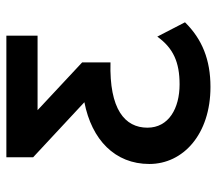

<svg xmlns="http://www.w3.org/2000/svg" viewBox="-59 -443 681 603"><g transform="rotate(-90 281.5 -141.5)"><path d="M310 179C395 179 460 153 513 99L468 12C432 62 388 82 318 82C243 82 182 48 182 -19C182 -90 240 -139 387 -135V-224L237 -364H471V-462H89V-378L262 -217C144 -194 68 -121 68 -13C68 93 161 179 310 179Z"/></g></svg>

Font: Inconsolata SemiExpanded
Style: Bold
Weight: 700
Width: 6
Monospace: yes
Designer: Raph Levien, Cyreal, Brenton Simpson
Foundry: Raph Levien, Cyreal, Google
Version: Version 3.100